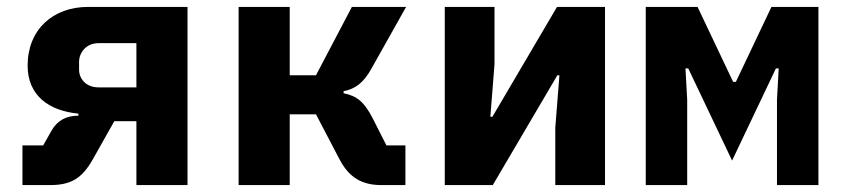

<svg xmlns="http://www.w3.org/2000/svg" viewBox="-20 -536 2440 556"><path d="M45 0H124C184 0 217 -18 249 -75L311 -185H375V0H523V-516H235C133 -516 60 -450 60 -346C60 -260 121 -215 207 -207V-201C173 -201 147 -188 130 -159L105 -115H45ZM375 -283H265C229 -283 209 -308 209 -334V-357C209 -383 229 -411 265 -411H375Z M671 0H819V-205H895L963 -75C991 -21 1029 0 1085 0H1154V-115H1099L1060 -192C1035 -241 1014 -258 975 -266V-272C1008 -278 1033 -296 1056 -338L1156 -516H999L895 -318H819V-516H671Z M1268 0H1407L1594 -318H1600L1588 -166V0H1732V-516H1593L1406 -198H1400L1412 -350V-516H1268Z M1850 0H1970V-247L1965 -338H1973L2100 -71L2227 -338H2235L2230 -247V0H2350V-516H2214L2111 -299H2103L2000 -516H1850Z"/></svg>

Font: IBM Plex Mono
Style: Bold
Weight: 700
Monospace: yes
Designer: Mike Abbink, Paul van der Laan, Pieter van Rosmalen
Foundry: Bold Monday
Version: Version 2.004